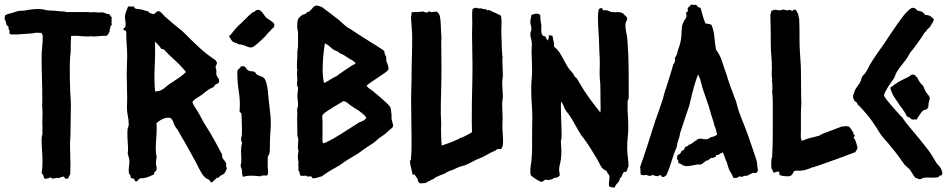

<svg xmlns="http://www.w3.org/2000/svg" viewBox="-35 -774 4172 846"><path d="M458 -698.2Q456.1 -694.3 456.5 -690.4Q457 -686.5 457 -681.6Q455.1 -669.9 457 -669.9Q459 -669.9 459 -668L452.1 -658.2Q452.1 -652.3 449.7 -647.5Q447.3 -642.6 448.2 -635.7Q445.3 -630.9 442.9 -626Q440.4 -621.1 435.5 -616.2H422.9Q412.1 -616.2 399.9 -614.7Q387.7 -613.3 376 -613.3Q374 -613.3 371.1 -613.8Q368.2 -614.3 365.2 -614.3Q363.3 -614.3 360.4 -613.8Q357.4 -613.3 353.5 -613.3Q338.9 -613.3 324.7 -614.7Q310.5 -616.2 294.9 -616.2Q291 -616.2 287.1 -616.2Q283.2 -616.2 278.3 -615.2Q277.3 -598.6 276.9 -581.5Q276.4 -564.5 276.4 -546.9Q276.4 -542 275.4 -536.6Q274.4 -531.2 274.4 -526.4Q273.4 -513.7 272.9 -502Q272.5 -490.2 272.5 -477.5Q272.5 -450.2 272.9 -422.9Q273.4 -395.5 274.4 -367.2Q275.4 -352.5 276.4 -338.9Q277.3 -325.2 277.3 -310.5Q277.3 -277.3 276.4 -244.6Q275.4 -211.9 275.4 -178.7Q275.4 -168 274.4 -158.7Q273.4 -149.4 273.4 -138.7Q273.4 -116.2 274.4 -93.8Q275.4 -71.3 275.4 -48.8Q275.4 -38.1 274.9 -27.3Q274.4 -16.6 274.4 -5.9Q269.5 2 267.6 7.8Q265.6 13.7 255.9 13.7Q249 11.7 249.5 9.3Q250 6.8 248 4.9Q239.3 3.9 234.9 6.3Q230.5 8.8 224.6 10.7Q221.7 9.8 218.3 9.8Q214.8 9.8 211.9 9.8Q210 9.8 208 11.2Q206.1 12.7 199.2 12.7Q193.4 13.7 192.4 10.7Q191.4 7.8 186.5 7.8Q181.6 10.7 175.3 12.2Q168.9 13.7 163.1 13.7Q157.2 9.8 157.7 6.3Q158.2 2.9 156.2 -1Q155.3 -2.9 152.8 -6.3Q150.4 -9.8 148.4 -11.7Q150.4 -25.4 151.4 -36.1Q152.3 -46.9 152.3 -59.6Q152.3 -85 150.4 -109.4Q148.4 -133.8 148.4 -159.2Q148.4 -167 150.4 -175.8Q152.3 -184.6 152.3 -194.3Q150.4 -202.1 151.4 -203.6Q152.3 -205.1 152.3 -207Q152.3 -212.9 151.9 -218.8Q151.4 -224.6 151.4 -230.5Q151.4 -242.2 151.9 -253.9Q152.3 -265.6 152.3 -277.3Q152.3 -282.2 151.9 -287.6Q151.4 -293 151.4 -297.9Q150.4 -306.6 150.9 -316.4Q151.4 -326.2 151.4 -335.9Q151.4 -382.8 149.9 -428.7Q148.4 -474.6 148.4 -521.5Q148.4 -544.9 150.9 -567.9Q153.3 -590.8 153.3 -614.3Q153.3 -617.2 151.4 -622.1Q149.4 -627 147.5 -628.9Q142.6 -628.9 138.2 -629.4Q133.8 -629.9 128.9 -629.9Q118.2 -629.9 108.4 -627Q89.8 -626 72.8 -624.5Q55.7 -623 38.1 -622.1Q26.4 -623 23.9 -622.6Q21.5 -622.1 18.6 -622.1Q10.7 -622.1 6.8 -626V-638.7Q1 -650.4 2 -651.4Q2.9 -652.3 2.9 -654.3Q2.9 -657.2 -2.4 -660.6Q-7.8 -664.1 -7.8 -671.9Q-8.8 -679.7 -11.7 -683.6Q-14.6 -687.5 -14.6 -691.4Q-14.6 -698.2 -11.7 -707Q-2.9 -711.9 5.4 -713.9Q13.7 -715.8 24.4 -718.8Q30.3 -720.7 35.2 -722.7Q40 -724.6 45.9 -725.6Q52.7 -726.6 59.6 -726.6Q66.4 -726.6 73.2 -727.5Q87.9 -730.5 104 -732.4Q120.1 -734.4 134.8 -734.4Q148.4 -734.4 162.1 -731Q175.8 -727.5 186.5 -727.5Q202.1 -727.5 216.3 -725.6Q230.5 -723.6 246.1 -723.6Q248 -723.6 252.4 -722.2Q256.8 -720.7 262.7 -720.7H357.4Q365.2 -718.8 368.7 -719.7Q372.1 -720.7 375 -720.7Q382.8 -720.7 389.6 -719.7Q396.5 -718.8 404.3 -718.8Q411.1 -718.8 415 -719.7Q422.9 -718.8 429.7 -715.3Q436.5 -711.9 445.3 -711.9Q449.2 -709 451.2 -704.6Q453.1 -700.2 458 -698.2Z M943.4 -93.8Q942.4 -79.1 949.7 -71.8Q957 -64.5 961.9 -53.7Q960 -40 964.8 -32.2Q961.9 -26.4 959 -19Q956.1 -11.7 950.2 -6.8Q934.6 0 931.6 4.9Q928.7 9.8 919.9 9.8Q915 14.6 909.2 20Q903.3 25.4 898.4 30.3Q893.6 28.3 891.6 25.4Q889.6 22.5 885.7 17.6Q876 14.6 868.2 7.3Q860.4 0 854.5 -9.3Q848.6 -18.6 843.3 -28.8Q837.9 -39.1 834 -47.9Q820.3 -73.2 806.2 -99.1Q792 -125 777.3 -150.4Q769.5 -163.1 762.2 -176.3Q754.9 -189.5 747.1 -203.1Q745.1 -205.1 743.2 -207.5Q741.2 -210 739.3 -212.9Q732.4 -222.7 729 -234.9Q725.6 -247.1 714.8 -254.9Q696.3 -256.8 681.2 -249.5Q666 -242.2 654.3 -230.5Q655.3 -223.6 655.3 -217.8Q655.3 -211.9 655.3 -206.1Q655.3 -183.6 653.3 -163.1Q651.4 -142.6 651.4 -120.1Q651.4 -110.4 652.3 -100.1Q653.3 -89.8 655.3 -80.1Q652.3 -69.3 652.3 -56.6Q652.3 -49.8 653.8 -43.9Q655.3 -38.1 655.3 -31.2Q655.3 -21.5 648.9 -18.1Q642.6 -14.6 644.5 -5.9Q632.8 -1 622.1 3.9Q611.3 8.8 599.6 10.7Q594.7 11.7 589.8 11.2Q585 10.7 581.1 12.7Q576.2 14.6 573.2 20Q570.3 25.4 565.4 25.4Q559.6 25.4 558.6 21Q557.6 16.6 554.7 13.7Q549.8 11.7 546.9 11.7Q543.9 11.7 541 8.8Q542 0 537.1 -4.4Q532.2 -8.8 532.2 -22.5Q532.2 -33.2 533.7 -43Q535.2 -52.7 535.2 -63.5Q535.2 -72.3 532.7 -79.6Q530.3 -86.9 528.3 -95.7Q527.3 -99.6 528.3 -103.5Q529.3 -107.4 529.3 -111.3Q529.3 -128.9 527.8 -147Q526.4 -165 526.4 -182.6Q526.4 -189.5 526.4 -195.3Q526.4 -201.2 527.3 -207Q529.3 -212.9 530.8 -216.8Q532.2 -220.7 532.2 -226.6Q532.2 -245.1 528.3 -263.2Q524.4 -281.2 524.4 -298.8Q524.4 -308.6 524.9 -318.8Q525.4 -329.1 525.4 -338.9Q525.4 -367.2 524.4 -394.5Q523.4 -421.9 523.4 -449.2Q523.4 -468.8 524.4 -487.8Q525.4 -506.8 525.4 -526.4Q525.4 -550.8 523.4 -574.7Q521.5 -598.6 521.5 -624Q521.5 -632.8 520.5 -635.7Q519.5 -638.7 517.6 -639.2Q515.6 -639.6 513.2 -640.1Q510.7 -640.6 508.8 -643.6Q508.8 -649.4 513.7 -651.9Q518.6 -654.3 518.6 -668Q518.6 -675.8 517.1 -683.6Q515.6 -691.4 515.6 -699.2Q515.6 -710.9 520.5 -722.7Q525.4 -734.4 529.3 -745.1Q541 -746.1 545.4 -745.1Q549.8 -744.1 554.7 -746.1Q557.6 -735.4 567.4 -734.9Q577.1 -734.4 585 -732.4Q593.8 -731.4 602.1 -728Q610.4 -724.6 618.2 -724.6Q620.1 -718.8 626.5 -716.3Q632.8 -713.9 639.6 -711.9Q647.5 -712.9 651.9 -718.8Q656.2 -724.6 664.1 -724.6Q669.9 -724.6 677.7 -716.3Q685.5 -708 689.5 -703.1Q693.4 -700.2 704.1 -690.4Q714.8 -680.7 727.5 -670.4Q740.2 -660.2 751 -650.9Q761.7 -641.6 764.6 -640.6Q804.7 -600.6 839.4 -567.9Q874 -535.2 915 -508.8Q916 -505.9 917.5 -503.9Q918.9 -502 920.9 -499Q920.9 -491.2 918 -487.3Q915 -483.4 915 -477.5Q915 -474.6 916.5 -471.7Q918 -468.8 918 -465.8Q918.9 -461.9 918.5 -458.5Q918 -455.1 918 -451.2Q918 -441.4 924.3 -433.6Q930.7 -425.8 930.7 -416Q928.7 -407.2 922.9 -405.3Q917 -403.3 913.1 -400.4Q911.1 -398.4 909.7 -395.5Q908.2 -392.6 906.2 -390.6Q884.8 -380.9 875 -372.6Q865.2 -364.3 854.5 -356.4Q851.6 -354.5 844.7 -350.1Q837.9 -345.7 831.1 -341.3Q824.2 -336.9 818.8 -332Q813.5 -327.1 813.5 -324.2Q813.5 -317.4 821.8 -305.2Q830.1 -293 834 -286.1Q844.7 -268.6 853.5 -251.5Q862.3 -234.4 873 -217.8Q892.6 -187.5 909.7 -156.2Q926.8 -125 943.4 -93.8ZM784.2 -457Q761.7 -485.4 735.8 -508.3Q710 -531.2 686.5 -556.6L675.8 -558.6Q669.9 -568.4 662.6 -575.7Q655.3 -583 647.5 -590.8Q648.4 -580.1 648.4 -570.3Q648.4 -560.5 648.4 -549.8Q648.4 -518.6 647 -488.8Q645.5 -459 645.5 -428.7Q645.5 -398.4 648.4 -371.1Q668.9 -371.1 685.5 -382.8Q692.4 -387.7 698.2 -393.1Q704.1 -398.4 710.9 -403.3Q718.8 -408.2 729 -415Q739.3 -421.9 749.5 -428.7Q759.8 -435.5 769 -442.9Q778.3 -450.2 784.2 -457Z M1173.8 -664.1Q1173.8 -655.3 1168 -650.9Q1162.1 -646.5 1157.2 -639.6Q1147.5 -630.9 1140.1 -621.6Q1132.8 -612.3 1123 -603.5Q1119.1 -599.6 1112.3 -593.3Q1105.5 -586.9 1098.1 -580.6Q1090.8 -574.2 1083.5 -569.3Q1076.2 -564.5 1071.3 -564.5Q1063.5 -564.5 1051.3 -569.8Q1039.1 -575.2 1030.3 -577.1Q1023.4 -578.1 1018.1 -578.6Q1012.7 -579.1 1007.8 -584Q990.2 -587.9 985.4 -596.2Q980.5 -604.5 974.6 -613.3Q974.6 -617.2 977.5 -618.2Q980.5 -619.1 982.4 -622.1Q992.2 -634.8 999 -643.1Q1005.9 -651.4 1014.6 -660.2Q1031.2 -674.8 1046.4 -690.4Q1061.5 -706.1 1078.1 -719.7Q1085.9 -720.7 1089.8 -725.6Q1093.8 -730.5 1101.6 -730.5Q1109.4 -730.5 1114.7 -725.6Q1120.1 -720.7 1124.5 -714.4Q1128.9 -708 1133.3 -701.7Q1137.7 -695.3 1143.6 -692.4Q1150.4 -687.5 1162.1 -679.7Q1173.8 -671.9 1173.8 -664.1ZM1040 -482.4Q1046.9 -478.5 1050.3 -472.2Q1053.7 -465.8 1060.5 -462.9Q1066.4 -460 1073.2 -460Q1080.1 -460 1085 -458Q1088.9 -456.1 1090.8 -453.1Q1092.8 -450.2 1094.7 -447.3Q1100.6 -442.4 1112.8 -438.5Q1125 -434.6 1128.9 -429.7Q1135.7 -420.9 1139.2 -407.2Q1142.6 -393.6 1144.5 -378.4Q1146.5 -363.3 1147.5 -348.1Q1148.4 -333 1150.4 -322.3Q1152.3 -299.8 1155.3 -277.8Q1158.2 -255.9 1158.2 -233.4Q1158.2 -210.9 1156.2 -187.5Q1154.3 -164.1 1154.3 -141.6Q1154.3 -129.9 1153.8 -112.3Q1153.3 -94.7 1145.5 -85Q1144.5 -81.1 1144.5 -71.3V-40Q1144.5 -34.2 1145.5 -28.3Q1146.5 -22.5 1146.5 -15.6Q1146.5 -4.9 1140.6 0Q1137.7 -1 1134.3 -1Q1130.9 -1 1127.9 -1Q1117.2 -1 1112.3 2.9Q1101.6 2 1091.8 1Q1082 0 1071.3 0Q1054.7 0 1035.2 4.9Q1031.2 -4.9 1031.7 -15.6Q1032.2 -26.4 1027.3 -35.2Q1026.4 -38.1 1025.9 -40.5Q1025.4 -43 1025.4 -45.9Q1028.3 -57.6 1028.3 -62Q1028.3 -66.4 1028.3 -71.3Q1028.3 -85 1027.3 -99.1Q1026.4 -113.3 1028.3 -127Q1028.3 -131.8 1029.8 -135.7Q1031.2 -139.6 1031.2 -144.5Q1031.2 -149.4 1029.3 -151.4Q1027.3 -153.3 1027.3 -156.2Q1027.3 -159.2 1027.8 -166Q1028.3 -172.9 1030.3 -174.8Q1030.3 -182.6 1030.8 -189.9Q1031.2 -197.3 1031.2 -204.1Q1031.2 -219.7 1030.3 -235.4Q1029.3 -251 1029.3 -265.6Q1029.3 -272.5 1028.3 -274.4Q1027.3 -276.4 1026.4 -277.3Q1025.4 -278.3 1023.4 -278.8Q1021.5 -279.3 1020.5 -282.2Q1024.4 -325.2 1017.6 -368.2Q1010.7 -411.1 1010.7 -455.1Q1010.7 -461.9 1012.7 -465.3Q1014.6 -468.8 1017.6 -470.7Q1020.5 -472.7 1022.9 -475.1Q1025.4 -477.5 1026.4 -482.4Q1034.2 -480.5 1040 -482.4Z M1658.2 -549.8Q1658.2 -539.1 1662.6 -531.7Q1667 -524.4 1667 -518.6Q1665 -508.8 1670.9 -495.6Q1676.8 -482.4 1676.8 -468.8Q1674.8 -462.9 1661.6 -453.6Q1648.4 -444.3 1632.3 -433.6Q1616.2 -422.9 1601.1 -412.6Q1585.9 -402.3 1580.1 -396.5Q1585 -388.7 1592.3 -383.8Q1599.6 -378.9 1606.4 -374Q1612.3 -369.1 1623.5 -359.9Q1634.8 -350.6 1647 -339.8Q1659.2 -329.1 1669.4 -319.3Q1679.7 -309.6 1682.6 -304.7Q1684.6 -303.7 1686 -297.9Q1687.5 -292 1688.5 -284.7Q1689.5 -277.3 1689.9 -270.5Q1690.4 -263.7 1690.4 -261.7Q1689.5 -251 1690.9 -246.1Q1692.4 -241.2 1693.8 -235.8Q1695.3 -230.5 1696.3 -225.6Q1697.3 -220.7 1697.3 -220.7Q1697.3 -214.8 1691.9 -210Q1686.5 -205.1 1681.6 -201.2Q1676.8 -197.3 1672.4 -193.4Q1668 -189.5 1663.1 -184.6Q1657.2 -179.7 1649.9 -175.3Q1642.6 -170.9 1636.7 -166Q1632.8 -164.1 1629.9 -160.6Q1627 -157.2 1624 -155.3Q1615.2 -147.5 1604.5 -140.1Q1593.8 -132.8 1584 -127Q1573.2 -120.1 1563.5 -112.8Q1553.7 -105.5 1543 -97.7Q1528.3 -88.9 1514.2 -80.6Q1500 -72.3 1486.3 -63.5Q1479.5 -58.6 1473.1 -53.7Q1466.8 -48.8 1460 -44.9Q1440.4 -34.2 1420.9 -22.5Q1401.4 -10.7 1382.8 2.9Q1367.2 6.8 1360.4 9.3Q1353.5 11.7 1346.7 11.7Q1340.8 11.7 1339.4 7.3Q1337.9 2.9 1334 2.9Q1319.3 4.9 1317.9 3.4Q1316.4 2 1313.5 0Q1298.8 2 1289.1 0Q1286.1 -4.9 1285.2 -12.2Q1284.2 -19.5 1279.3 -24.4Q1281.2 -34.2 1279.8 -43Q1278.3 -51.8 1280.3 -60.5Q1277.3 -72.3 1277.3 -82Q1277.3 -94.7 1280.3 -108.4Q1277.3 -117.2 1277.3 -126Q1277.3 -133.8 1278.3 -141.6Q1279.3 -149.4 1279.3 -157.2Q1279.3 -167 1275.4 -174.8Q1275.4 -192.4 1274.9 -209.5Q1274.4 -226.6 1274.4 -244.1Q1274.4 -252 1274.4 -259.8Q1274.4 -267.6 1275.4 -276.4Q1274.4 -281.2 1274.4 -291Q1274.4 -296.9 1276.4 -301.3Q1278.3 -305.7 1278.3 -310.5Q1278.3 -321.3 1276.9 -331.1Q1275.4 -340.8 1275.4 -351.6Q1275.4 -361.3 1276.9 -370.1Q1278.3 -378.9 1278.3 -388.7Q1275.4 -392.6 1274.4 -397.5Q1273.4 -402.3 1273.4 -407.2Q1273.4 -411.1 1275.4 -418.9Q1275.4 -426.8 1274.4 -435.5Q1273.4 -444.3 1273.4 -452.1Q1273.4 -456.1 1273.9 -459Q1274.4 -461.9 1275.4 -465.8Q1273.4 -472.7 1273.4 -479.5Q1273.4 -486.3 1273.4 -493.2Q1273.4 -502 1274.4 -511.2Q1275.4 -520.5 1275.4 -529.3Q1274.4 -543.9 1275.9 -552.2Q1277.3 -560.5 1278.3 -569.3V-625Q1278.3 -632.8 1276.4 -642.1Q1274.4 -651.4 1274.4 -660.2Q1274.4 -665 1275.4 -674.8Q1276.4 -684.6 1278.3 -689.5Q1292 -710 1310.5 -712.9Q1314.5 -714.8 1316.4 -718.3Q1318.4 -721.7 1325.2 -721.7Q1336.9 -731.4 1340.8 -736.8Q1344.7 -742.2 1350.6 -747.1Q1353.5 -747.1 1356 -748.5Q1358.4 -750 1362.3 -750Q1369.1 -748 1373.5 -746.1Q1377.9 -744.1 1382.8 -743.2Q1402.3 -728.5 1421.4 -714.4Q1440.4 -700.2 1460 -684.6Q1468.8 -676.8 1477.1 -668.9Q1485.4 -661.1 1494.1 -654.3Q1499 -651.4 1504.9 -648.4Q1510.7 -645.5 1515.6 -641.6Q1526.4 -634.8 1537.1 -627.4Q1547.9 -620.1 1558.6 -613.3L1628.9 -569.3Q1636.7 -564.5 1644 -559.6Q1651.4 -554.7 1658.2 -549.8ZM1518.6 -507.8Q1503.9 -514.6 1490.7 -524.4Q1477.5 -534.2 1462.9 -539.1Q1455.1 -546.9 1446.3 -549.8Q1437.5 -552.7 1429.7 -558.6Q1420.9 -566.4 1414.1 -572.3Q1407.2 -578.1 1396.5 -583Q1391.6 -552.7 1389.2 -523.9Q1386.7 -495.1 1386.7 -465.8Q1386.7 -435.5 1392.6 -408.2Q1403.3 -413.1 1413.1 -418.9Q1422.9 -424.8 1432.6 -430.7Q1436.5 -432.6 1439.9 -434.6Q1443.4 -436.5 1448.2 -438.5Q1453.1 -442.4 1458 -446.3Q1462.9 -450.2 1467.8 -453.1Q1478.5 -460.9 1488.8 -467.3Q1499 -473.6 1509.8 -481.4Q1514.6 -485.4 1520.5 -487.8Q1526.4 -490.2 1532.2 -495.1Q1531.2 -499 1525.9 -501.5Q1520.5 -503.9 1518.6 -507.8ZM1490.2 -325.2Q1487.3 -325.2 1484.4 -326.7Q1481.4 -328.1 1477.5 -328.1Q1465.8 -320.3 1455.6 -314.9Q1445.3 -309.6 1434.6 -302.7Q1429.7 -299.8 1424.8 -295.9Q1419.9 -292 1415 -290Q1402.3 -282.2 1395.5 -276.9Q1388.7 -271.5 1384.8 -263.7Q1386.7 -236.3 1386.2 -209Q1385.7 -181.6 1385.7 -153.3Q1385.7 -148.4 1388.7 -142.6Q1397.5 -143.6 1419.9 -155.8Q1442.4 -168 1467.3 -183.6Q1492.2 -199.2 1515.1 -213.9Q1538.1 -228.5 1548.8 -235.4Q1556.6 -237.3 1566.9 -243.2Q1577.1 -249 1579.1 -256.8Q1560.5 -278.3 1536.1 -292.5Q1511.7 -306.6 1490.2 -325.2Z M2171.9 -117.2Q2162.1 -116.2 2160.2 -118.2Q2156.2 -116.2 2152.8 -114.3Q2149.4 -112.3 2145.5 -109.4Q2131.8 -104.5 2118.7 -96.7Q2105.5 -88.9 2091.8 -82Q2084 -78.1 2076.7 -75.7Q2069.3 -73.2 2061.5 -69.3Q2049.8 -63.5 2038.1 -57.1Q2026.4 -50.8 2013.7 -45.9Q2006.8 -43.9 2000.5 -42Q1994.1 -40 1987.3 -38.1Q1979.5 -35.2 1973.1 -31.7Q1966.8 -28.3 1960 -25.4Q1955.1 -23.4 1949.7 -22Q1944.3 -20.5 1938.5 -17.6Q1933.6 -15.6 1930.2 -12.7Q1926.8 -9.8 1921.9 -7.8Q1914.1 -4.9 1905.8 -2Q1897.5 1 1889.6 4.9Q1881.8 8.8 1878.4 12.2Q1875 15.6 1865.2 18.6Q1855.5 24.4 1854.5 24.9Q1853.5 25.4 1851.6 25.4Q1848.6 27.3 1846.2 28.8Q1843.8 30.3 1840.8 32.2Q1835 32.2 1829.1 33.2Q1823.2 34.2 1817.4 34.2Q1810.5 30.3 1808.1 26.4Q1805.7 22.5 1805.7 15.6Q1801.8 10.7 1798.3 4.9Q1794.9 -1 1791 -5.9Q1784.2 -2 1782.7 -6.3Q1781.2 -10.7 1780.3 -16.1Q1779.3 -21.5 1778.3 -26.9Q1777.3 -32.2 1776.4 -34.2Q1771.5 -52.7 1771.5 -61.5Q1771.5 -66.4 1773.4 -67.9Q1775.4 -69.3 1775.4 -72.3Q1776.4 -82 1777.3 -94.7Q1778.3 -107.4 1778.3 -121.1Q1778.3 -134.8 1778.3 -148.4Q1778.3 -162.1 1778.3 -172.9Q1778.3 -216.8 1777.3 -258.3Q1776.4 -299.8 1776.4 -341.8Q1776.4 -361.3 1777.3 -380.9Q1778.3 -400.4 1778.3 -419.9Q1778.3 -467.8 1779.8 -514.6Q1781.2 -561.5 1781.2 -609.4Q1781.2 -628.9 1779.3 -648.9Q1777.3 -668.9 1776.4 -689.5Q1775.4 -700.2 1777.3 -706.5Q1779.3 -712.9 1778.3 -719.7Q1781.2 -720.7 1789.1 -720.7Q1796.9 -720.7 1805.2 -721.2Q1813.5 -721.7 1820.8 -722.2Q1828.1 -722.7 1830.1 -723.6Q1836.9 -718.8 1843.8 -718.8Q1850.6 -718.8 1856.4 -724.6Q1861.3 -722.7 1861.8 -721.7Q1862.3 -720.7 1867.2 -720.7Q1876 -721.7 1880.9 -722.2Q1885.7 -722.7 1889.6 -722.7Q1900.4 -714.8 1902.8 -703.6Q1905.3 -692.4 1906.2 -680.2Q1907.2 -668 1907.7 -655.8Q1908.2 -643.6 1908.2 -635.7Q1908.2 -629.9 1909.2 -623.5Q1910.2 -617.2 1910.2 -610.4Q1910.2 -605.5 1909.7 -600.6Q1909.2 -595.7 1909.2 -590.8Q1909.2 -562.5 1909.7 -533.2Q1910.2 -503.9 1910.2 -475.6Q1910.2 -424.8 1908.7 -373.5Q1907.2 -322.3 1907.2 -271.5Q1907.2 -260.7 1908.2 -250Q1909.2 -239.3 1909.2 -228.5Q1909.2 -222.7 1908.7 -216.8Q1908.2 -210.9 1908.2 -205.1Q1908.2 -168.9 1911.1 -132.8Q1915 -133.8 1927.7 -138.2Q1940.4 -142.6 1954.1 -147.9Q1967.8 -153.3 1979.5 -158.7Q1991.2 -164.1 1994.1 -167Q1998 -167 2004.9 -169.9Q2011.7 -172.9 2019.5 -177.2Q2027.3 -181.6 2034.7 -185.5Q2042 -189.5 2044.9 -192.4Q2043.9 -211.9 2043.9 -231.9Q2043.9 -252 2043.9 -271.5Q2043.9 -325.2 2045.4 -378.9Q2046.9 -432.6 2046.9 -488.3Q2046.9 -522.5 2045.9 -556.6Q2044.9 -590.8 2044.9 -625Q2044.9 -635.7 2045.4 -647Q2045.9 -658.2 2045.9 -668.9Q2045.9 -685.5 2045.4 -701.7Q2044.9 -717.8 2046.9 -734.4Q2056.6 -739.3 2057.6 -739.3Q2063.5 -739.3 2065.9 -739.3Q2068.4 -739.3 2070.3 -737.3Q2073.2 -736.3 2075.7 -736.8Q2078.1 -737.3 2081.1 -737.3Q2085.9 -737.3 2090.8 -735.4Q2095.7 -733.4 2100.6 -733.4Q2108.4 -734.4 2108.9 -731.4Q2109.4 -728.5 2112.3 -728.5Q2120.1 -731.4 2123 -728.5Q2126 -726.6 2133.8 -723.1Q2141.6 -719.7 2150.4 -715.8Q2159.2 -711.9 2166 -708.5Q2172.9 -705.1 2172.9 -702.1Q2175.8 -686.5 2174.8 -668.9Q2173.8 -651.4 2173.8 -635.7Q2173.8 -622.1 2174.8 -608.4Q2175.8 -594.7 2175.8 -581.1Q2175.8 -573.2 2175.8 -565.4Q2175.8 -557.6 2176.8 -550.8Q2177.7 -545.9 2177.7 -542.5Q2177.7 -539.1 2177.7 -535.2Q2177.7 -530.3 2179.7 -522.5Q2178.7 -517.6 2178.7 -512.2Q2178.7 -506.8 2178.7 -502Q2178.7 -488.3 2179.7 -473.6Q2180.7 -459 2180.7 -444.3Q2180.7 -434.6 2179.2 -425.8Q2177.7 -417 2177.7 -408.2L2178.7 -389.6Q2178.7 -379.9 2179.7 -370.1Q2180.7 -360.4 2180.7 -349.6Q2180.7 -344.7 2180.2 -339.8Q2179.7 -335 2178.7 -330.1Q2177.7 -325.2 2177.7 -319.3Q2177.7 -313.5 2177.7 -308.6Q2177.7 -294.9 2178.7 -281.2Q2179.7 -267.6 2179.7 -253.9Q2179.7 -245.1 2179.2 -236.8Q2178.7 -228.5 2178.7 -219.7Q2178.7 -202.1 2180.2 -183.6Q2181.6 -165 2181.6 -147.5Q2181.6 -139.6 2179.7 -130.9Q2177.7 -122.1 2171.9 -117.2Z M2622.1 -728.5Q2637.7 -730.5 2646 -726.1Q2654.3 -721.7 2663.1 -720.7Q2668 -719.7 2673.3 -720.2Q2678.7 -720.7 2684.6 -720.7Q2697.3 -720.7 2704.6 -717.8Q2711.9 -714.8 2719.7 -705.1Q2721.7 -703.1 2725.1 -699.7Q2728.5 -696.3 2728.5 -693.4Q2728.5 -685.5 2724.6 -679.7Q2720.7 -673.8 2720.7 -663.1Q2720.7 -646.5 2724.6 -630.4Q2728.5 -614.3 2729.5 -597.7Q2734.4 -537.1 2734.9 -476.1Q2735.4 -415 2735.4 -355.5Q2735.4 -347.7 2734.9 -341.3Q2734.4 -335 2730.5 -330.1V-317.4Q2729.5 -292 2731.4 -266.1Q2733.4 -240.2 2733.4 -214.8Q2733.4 -192.4 2731 -169.9Q2728.5 -147.5 2728.5 -124Q2728.5 -102.5 2731.4 -82Q2734.4 -61.5 2734.4 -40Q2729.5 -31.2 2728.5 -26.4Q2727.5 -21.5 2724.6 -17.6Q2721.7 -15.6 2718.3 -16.6Q2714.8 -17.6 2712.9 -14.6Q2708 -8.8 2706.1 -1Q2704.1 6.8 2696.3 11.7Q2694.3 25.4 2686 32.7Q2677.7 40 2673.8 51.8Q2662.1 52.7 2657.7 50.8Q2653.3 48.8 2648.4 46.9Q2647.5 30.3 2648.9 22.9Q2650.4 15.6 2650.4 7.8Q2650.4 -2 2645.5 -6.8Q2640.6 -11.7 2638.7 -19.5Q2627.9 -26.4 2624 -28.8Q2620.1 -31.2 2617.2 -35.2Q2611.3 -43 2607.4 -51.8Q2603.5 -60.5 2598.6 -68.4Q2585 -90.8 2570.8 -114.3Q2556.6 -137.7 2540 -160.2Q2537.1 -165 2533.2 -168.9Q2529.3 -172.9 2526.4 -177.7Q2509.8 -204.1 2495.1 -231.4Q2480.5 -258.8 2460.9 -283.2Q2453.1 -293 2449.2 -305.2Q2445.3 -317.4 2437.5 -326.2Q2436.5 -321.3 2436.5 -315.4Q2436.5 -309.6 2436.5 -304.7Q2436.5 -271.5 2438 -238.8Q2439.5 -206.1 2439.5 -172.9Q2439.5 -166 2438 -160.6Q2436.5 -155.3 2436.5 -148.4Q2436.5 -138.7 2437.5 -129.9Q2438.5 -121.1 2438.5 -112.3Q2438.5 -101.6 2438 -91.8Q2437.5 -82 2436.5 -72.3Q2434.6 -59.6 2431.6 -48.3Q2428.7 -37.1 2428.7 -25.4Q2428.7 -18.6 2430.2 -12.7Q2431.6 -6.8 2431.6 -2Q2424.8 8.8 2414.6 8.8Q2404.3 8.8 2397.5 16.6Q2391.6 15.6 2388.2 17.6Q2384.8 19.5 2381.8 19.5Q2377.9 19.5 2375.5 18.6Q2373 17.6 2370.1 17.6Q2365.2 17.6 2360.4 22.5Q2355.5 27.3 2350.6 27.3Q2347.7 27.3 2340.3 23.4Q2333 19.5 2324.7 14.2Q2316.4 8.8 2309.6 3.4Q2302.7 -2 2302.7 -4.9Q2301.8 -9.8 2301.8 -18.6Q2301.8 -30.3 2303.2 -41.5Q2304.7 -52.7 2306.6 -64.5Q2309.6 -97.7 2309.6 -130.4Q2309.6 -163.1 2309.6 -196.3Q2309.6 -210 2310.1 -223.6Q2310.5 -237.3 2310.5 -251Q2310.5 -283.2 2308.1 -315.9Q2305.7 -348.6 2305.7 -380.9Q2305.7 -403.3 2307.6 -425.3Q2309.6 -447.3 2309.6 -468.8Q2309.6 -485.4 2308.6 -501Q2307.6 -516.6 2307.6 -533.2Q2306.6 -543.9 2307.6 -556.2Q2308.6 -568.4 2308.6 -579.1Q2308.6 -591.8 2305.2 -603Q2301.8 -614.3 2301.8 -624Q2301.8 -629.9 2304.2 -635.3Q2306.6 -640.6 2306.6 -646.5Q2306.6 -654.3 2304.2 -662.1Q2301.8 -669.9 2301.8 -677.7Q2301.8 -685.5 2303.7 -692.4Q2305.7 -699.2 2305.7 -707Q2319.3 -713.9 2330.1 -713.9Q2340.8 -713.9 2345.7 -706.1Q2345.7 -688.5 2347.7 -679.2Q2349.6 -669.9 2350.6 -660.2Q2350.6 -654.3 2350.1 -646.5Q2349.6 -638.7 2350.6 -631.3Q2351.6 -624 2355 -619.1Q2358.4 -614.3 2367.2 -614.3Q2369.1 -609.4 2372.1 -605.5Q2375 -601.6 2376 -595.7Q2381.8 -599.6 2382.8 -606.4Q2383.8 -613.3 2382.8 -619.1Q2387.7 -617.2 2391.6 -617.7Q2395.5 -618.2 2399.4 -616.2Q2401.4 -602.5 2404.3 -592.3Q2407.2 -582 2406.2 -568.4Q2425.8 -553.7 2439.9 -526.9Q2454.1 -500 2466.8 -478.5Q2473.6 -467.8 2482.9 -458.5Q2492.2 -449.2 2497.1 -436.5Q2504.9 -431.6 2509.8 -423.8Q2514.6 -416 2518.6 -408.2Q2538.1 -374 2561.5 -341.8Q2585 -309.6 2610.4 -278.3Q2611.3 -285.2 2611.3 -291.5Q2611.3 -297.9 2611.3 -304.7L2610.4 -392.6Q2610.4 -400.4 2609.9 -407.2Q2609.4 -414.1 2608.4 -421.9Q2606.4 -447.3 2607.4 -471.7Q2608.4 -496.1 2607.4 -521.5Q2605.5 -547.9 2605 -575.2Q2604.5 -602.5 2602.5 -629.9Q2601.6 -646.5 2600.6 -663.1Q2599.6 -679.7 2599.6 -696.3Q2599.6 -716.8 2603.5 -733.4Q2605.5 -735.4 2607.9 -736.8Q2610.4 -738.3 2614.3 -738.3Q2620.1 -738.3 2622.1 -728.5Z M3051.8 -739.3Q3056.6 -721.7 3061.5 -704.6Q3066.4 -687.5 3073.2 -670.9Q3087.9 -668.9 3091.3 -668Q3094.7 -667 3099.6 -665Q3110.4 -639.6 3112.8 -610.8Q3115.2 -582 3120.1 -554.7Q3138.7 -530.3 3147 -502.4Q3155.3 -474.6 3166 -446.3Q3168.9 -436.5 3169.9 -434.1Q3170.9 -431.6 3170.9 -429.7Q3176.8 -413.1 3182.6 -395.5Q3188.5 -377.9 3195.3 -361.3Q3198.2 -352.5 3201.7 -344.2Q3205.1 -335.9 3208 -328.1Q3210.9 -318.4 3213.4 -308.1Q3215.8 -297.9 3218.8 -288.1Q3225.6 -268.6 3233.4 -249Q3241.2 -229.5 3249 -210Q3252 -203.1 3260.3 -179.7Q3268.6 -156.2 3277.3 -130.4Q3286.1 -104.5 3293.5 -82.5Q3300.8 -60.5 3300.8 -55.7Q3300.8 -47.9 3302.2 -39.6Q3303.7 -31.2 3304.7 -22.5Q3300.8 -12.7 3294.9 -11.7Q3289.1 -10.7 3284.2 -12.7Q3279.3 -10.7 3274.9 -8.8Q3270.5 -6.8 3266.6 -4.9Q3263.7 -3.9 3261.7 -2Q3259.8 0 3256.8 0Q3245.1 0 3241.7 2.4Q3238.3 4.9 3231.4 4.9Q3222.7 2 3220.2 4.4Q3217.8 6.8 3215.8 7.8Q3211.9 9.8 3207 9.8Q3202.1 9.8 3197.3 10.7Q3195.3 6.8 3193.8 2.9Q3192.4 -1 3189.5 -5.9Q3178.7 -21.5 3174.3 -36.1Q3169.9 -50.8 3167 -59.6Q3162.1 -70.3 3158.7 -81.1Q3155.3 -91.8 3150.4 -102.5Q3144.5 -100.6 3139.6 -98.1Q3134.8 -95.7 3131.8 -91.8Q3120.1 -91.8 3120.1 -88.9Q3120.1 -85.9 3118.2 -83Q3112.3 -81.1 3108.9 -79.1Q3105.5 -77.1 3097.7 -78.1Q3092.8 -73.2 3087.9 -69.8Q3083 -66.4 3075.2 -65.4Q3067.4 -57.6 3059.1 -52.2Q3050.8 -46.9 3040 -49.8Q3026.4 -46.9 3012.7 -44.4Q2999 -42 2985.4 -42Q2969.7 -46.9 2965.8 -50.8Q2961.9 -54.7 2954.1 -54.7Q2955.1 -68.4 2948.2 -73.2Q2948.2 -76.2 2948.7 -82.5Q2949.2 -88.9 2951.2 -90.8Q2963.9 -96.7 2965.8 -103.5Q2967.8 -110.4 2976.6 -112.3Q2978.5 -116.2 2981 -119.6Q2983.4 -123 2985.4 -127Q2990.2 -128.9 2993.7 -129.9Q2997.1 -130.9 2999 -135.7Q3003.9 -135.7 3013.7 -142.1Q3023.4 -148.4 3026.4 -152.3Q3034.2 -155.3 3036.1 -157.7Q3038.1 -160.2 3041 -162.1Q3050.8 -161.1 3053.7 -164.1Q3061.5 -160.2 3071.3 -160.2Q3075.2 -160.2 3078.1 -160.6Q3081.1 -161.1 3085 -161.1Q3092.8 -168.9 3105 -171.4Q3117.2 -173.8 3125 -181.6Q3122.1 -189.5 3120.1 -200.7Q3118.2 -211.9 3113.3 -218.8Q3111.3 -231.4 3106.9 -243.2Q3102.5 -254.9 3099.6 -265.6Q3088.9 -306.6 3074.2 -345.7Q3059.6 -384.8 3049.8 -425.8Q3047.9 -430.7 3045.4 -436Q3043 -441.4 3041 -446.3Q3036.1 -434.6 3036.1 -433.1Q3036.1 -431.6 3034.2 -429.7Q3033.2 -424.8 3032.2 -421.4Q3031.2 -418 3029.3 -413.1Q3026.4 -405.3 3023.9 -396Q3021.5 -386.7 3019.5 -378.9Q3014.6 -362.3 3010.7 -344.2Q3006.8 -326.2 3002 -308.6Q2992.2 -278.3 2981.9 -248.5Q2971.7 -218.8 2961.9 -188.5Q2960 -174.8 2957.5 -167.5Q2955.1 -160.2 2952.6 -152.8Q2950.2 -145.5 2948.7 -138.7Q2947.3 -131.8 2947.3 -127.9Q2933.6 -96.7 2924.3 -64.5Q2915 -32.2 2901.4 -2Q2897.5 0 2894.5 2.9Q2891.6 5.9 2887.7 5.9Q2879.9 5.9 2879.4 2Q2878.9 -2 2875 -2Q2871.1 -2 2868.2 -0.5Q2865.2 1 2862.3 2.9Q2857.4 1 2851.1 0.5Q2844.7 0 2841.8 -3.9Q2835 1 2828.1 1Q2820.3 1 2812.5 -3.9Q2806.6 -2 2800.8 -2Q2797.9 -2 2793.9 -2.9Q2790 -3.9 2788.1 -5.9Q2787.1 -9.8 2787.1 -13.7Q2787.1 -17.6 2787.1 -22.5Q2787.1 -32.2 2785.2 -37.1Q2802.7 -86.9 2819.3 -138.2Q2835.9 -189.5 2852.5 -242.2Q2861.3 -266.6 2869.6 -290Q2877.9 -313.5 2885.7 -337.9Q2889.6 -351.6 2892.6 -363.8Q2895.5 -376 2900.4 -387.7Q2908.2 -413.1 2916.5 -439Q2924.8 -464.8 2931.6 -490.2Q2935.5 -493.2 2936.5 -497.1Q2937.5 -501 2939.5 -505.9L2938.5 -518.6Q2945.3 -528.3 2947.8 -535.6Q2950.2 -543 2951.2 -550.8Q2956.1 -562.5 2960 -576.2Q2963.9 -589.8 2965.8 -601.6Q2967.8 -617.2 2968.3 -637.2Q2968.8 -657.2 2973.6 -670.9Q2975.6 -674.8 2977.1 -676.3Q2978.5 -677.7 2978.5 -682.6Q2980.5 -684.6 2982.9 -687Q2985.4 -689.5 2986.3 -692.4Q2991.2 -700.2 2989.7 -706.1Q2988.3 -711.9 2988.3 -718.8Q2997.1 -723.6 2996.1 -727.5Q2995.1 -731.4 2995.1 -735.4Q2995.1 -740.2 3001.5 -744.6Q3007.8 -749 3009.8 -753.9Q3015.6 -752.9 3021.5 -752.4Q3027.3 -752 3033.2 -752.9Q3040 -740.2 3049.8 -740.2Z M3726.6 -167Q3733.4 -158.2 3734.9 -152.8Q3736.3 -147.5 3738.3 -142.1Q3740.2 -136.7 3741.7 -131.8Q3743.2 -127 3743.2 -126Q3743.2 -119.1 3740.7 -114.7Q3738.3 -110.4 3733.4 -103.5Q3694.3 -88.9 3656.2 -74.7Q3618.2 -60.5 3578.1 -46.9Q3567.4 -43.9 3558.6 -40.5Q3549.8 -37.1 3539.1 -35.2Q3537.1 -33.2 3532.7 -31.7Q3528.3 -30.3 3522.5 -28.3Q3516.6 -26.4 3511.2 -24.9Q3505.9 -23.4 3503.9 -23.4Q3496.1 -21.5 3486.8 -22Q3477.5 -22.5 3468.8 -21.5Q3463.9 -20.5 3461.9 -16.6Q3460 -12.7 3457.5 -8.3Q3455.1 -3.9 3450.2 -0.5Q3445.3 2.9 3436.5 2.9Q3427.7 2.9 3418.9 2Q3410.2 1 3400.4 -2.9Q3398.4 -5.9 3398.9 -10.3Q3399.4 -14.6 3397.5 -17.6Q3388.7 -18.6 3383.8 -16.1Q3378.9 -13.7 3374 -12.7Q3371.1 -16.6 3369.6 -22Q3368.2 -27.3 3364.3 -31.2Q3363.3 -36.1 3363.3 -41Q3363.3 -45.9 3363.3 -50.8Q3363.3 -57.6 3363.8 -66.9Q3364.3 -76.2 3367.2 -81.1Q3370.1 -136.7 3370.1 -192.4Q3370.1 -248 3370.1 -303.7Q3370.1 -309.6 3370.1 -318.8Q3370.1 -328.1 3369.6 -337.9Q3369.1 -347.7 3368.7 -356Q3368.2 -364.3 3367.2 -368.2Q3368.2 -375 3368.2 -381.3Q3368.2 -387.7 3368.2 -394.5Q3368.2 -400.4 3368.2 -405.3Q3368.2 -410.2 3366.2 -415Q3367.2 -418.9 3367.2 -425.8Q3367.2 -430.7 3366.2 -435.5Q3365.2 -440.4 3365.2 -445.3Q3365.2 -453.1 3365.7 -460.4Q3366.2 -467.8 3366.2 -475.6Q3366.2 -501 3363.8 -525.9Q3361.3 -550.8 3361.3 -576.2Q3361.3 -609.4 3360.8 -642.6Q3360.4 -675.8 3359.4 -709Q3363.3 -718.8 3363.3 -725.6Q3377 -732.4 3384.8 -730.5Q3392.6 -728.5 3400.4 -728.5Q3405.3 -728.5 3409.2 -729.5Q3413.1 -730.5 3417 -732.4Q3421.9 -731.4 3425.3 -730Q3428.7 -728.5 3433.6 -728.5Q3448.2 -731.4 3449.7 -729.5Q3451.2 -727.5 3454.1 -725.6Q3458 -726.6 3460.4 -729Q3462.9 -731.4 3466.8 -731.4Q3472.7 -731.4 3475.6 -724.1Q3478.5 -716.8 3482.4 -711.9Q3482.4 -701.2 3486.3 -692.4Q3488.3 -652.3 3487.8 -613.3Q3487.3 -574.2 3490.2 -535.2Q3491.2 -517.6 3492.7 -498.5Q3494.1 -479.5 3494.1 -461.9Q3494.1 -432.6 3494.6 -402.8Q3495.1 -373 3495.1 -342.8Q3495.1 -337.9 3495.6 -334Q3496.1 -330.1 3496.1 -325.2Q3496.1 -313.5 3495.1 -302.7Q3494.1 -292 3494.1 -281.2V-205.1Q3494.1 -195.3 3493.7 -185.1Q3493.2 -174.8 3494.1 -165L3498 -153.3Q3508.8 -157.2 3520 -161.6Q3531.2 -166 3543.9 -168Q3551.8 -169.9 3558.6 -171.9Q3565.4 -173.8 3573.2 -175.8Q3586.9 -183.6 3594.7 -186.5Q3602.5 -189.5 3610.4 -192.4Q3627 -198.2 3642.6 -204.6Q3658.2 -210.9 3674.8 -216.8Q3682.6 -214.8 3687.5 -218.8Q3697.3 -216.8 3705.1 -216.8Q3715.8 -206.1 3718.3 -200.2Q3720.7 -194.3 3725.6 -189.5Q3723.6 -184.6 3726.1 -183.6Q3728.5 -182.6 3729.5 -178.7Q3733.4 -176.8 3730.5 -173.3Q3727.5 -169.9 3726.6 -167Z M3941.4 -255.9Q3943.4 -251 3955.6 -235.4Q3967.8 -219.7 3983.4 -201.2Q3999 -182.6 4013.2 -165.5Q4027.3 -148.4 4033.2 -140.6Q4043.9 -127 4054.2 -113.8Q4064.5 -100.6 4073.2 -85.9L4090.8 -56.6Q4098.6 -46.9 4105 -40Q4111.3 -33.2 4115.2 -21.5Q4117.2 -13.7 4117.2 -10.7Q4117.2 -3.9 4112.3 -1Q4104.5 -1 4104 1.5Q4103.5 3.9 4099.6 5.9Q4095.7 7.8 4087.4 8.3Q4079.1 8.8 4074.2 8.8Q4065.4 8.8 4052.2 8.3Q4039.1 7.8 4031.2 10.7Q4029.3 11.7 4025.4 13.7Q4021.5 15.6 4019.5 15.6Q4011.7 15.6 4008.3 13.2Q4004.9 10.7 3999 9.8Q3991.2 1 3985.8 -8.3Q3980.5 -17.6 3973.6 -27.3Q3966.8 -34.2 3960 -39.6Q3953.1 -44.9 3948.2 -51.8Q3933.6 -73.2 3918 -93.8Q3902.3 -114.3 3885.7 -133.8Q3877.9 -144.5 3869.1 -153.3Q3860.4 -162.1 3852.5 -172.9Q3844.7 -182.6 3837.9 -193.8Q3831.1 -205.1 3824.2 -215.8Q3818.4 -224.6 3808.6 -238.8Q3798.8 -252.9 3787.1 -267.1Q3775.4 -281.2 3763.7 -293.9Q3752 -306.6 3744.1 -313.5Q3743.2 -319.3 3739.3 -322.8Q3735.4 -326.2 3730.5 -329.1Q3728.5 -334 3726.1 -338.4Q3723.6 -342.8 3723.6 -347.7Q3723.6 -354.5 3726.6 -360.4Q3728.5 -364.3 3729 -367.7Q3729.5 -371.1 3731.4 -375Q3736.3 -385.7 3744.6 -396Q3752.9 -406.2 3757.8 -418Q3759.8 -420.9 3759.8 -424.3Q3759.8 -427.7 3761.7 -430.7Q3763.7 -438.5 3770 -443.8Q3776.4 -449.2 3780.3 -456.1Q3785.2 -463.9 3789.6 -472.2Q3793.9 -480.5 3798.8 -490.2Q3813.5 -514.6 3829.6 -537.6Q3845.7 -560.5 3862.3 -584Q3875 -603.5 3887.2 -621.6Q3899.4 -639.6 3912.1 -658.2Q3918.9 -667 3926.8 -678.7Q3934.6 -690.4 3943.8 -702.1Q3953.1 -713.9 3962.9 -723.6Q3972.7 -733.4 3982.4 -739.3Q3997.1 -740.2 4002 -732.9Q4006.8 -725.6 4016.6 -725.6Q4029.3 -722.7 4033.2 -717.8Q4037.1 -712.9 4042 -708Q4055.7 -708 4064 -703.1Q4072.3 -698.2 4080.1 -688.5Q4077.1 -677.7 4071.3 -669.4Q4065.4 -661.1 4060.5 -652.3Q4052.7 -648.4 4049.3 -641.6Q4045.9 -634.8 4039.1 -630.9Q4029.3 -614.3 4018.6 -599.1Q4007.8 -584 3997.1 -569.3Q3991.2 -560.5 3984.9 -553.7Q3978.5 -546.9 3973.6 -539.1Q3971.7 -536.1 3970.2 -532.7Q3968.8 -529.3 3966.8 -526.4Q3955.1 -507.8 3941.4 -491.7Q3927.7 -475.6 3916 -456.1Q3912.1 -449.2 3909.7 -441.9Q3907.2 -434.6 3903.3 -427.7Q3899.4 -421.9 3892.1 -412.1Q3884.8 -402.3 3877.9 -391.1Q3871.1 -379.9 3865.7 -369.6Q3860.4 -359.4 3860.4 -352.5Q3861.3 -347.7 3872.6 -333.5Q3883.8 -319.3 3897.9 -303.2Q3912.1 -287.1 3924.8 -272.9Q3937.5 -258.8 3941.4 -255.9ZM4005.9 -433.6Q4012.7 -418.9 4020.5 -408.2Q4023.4 -404.3 4027.3 -401.4Q4031.2 -398.4 4033.2 -393.6Q4035.2 -391.6 4037.1 -385.3Q4039.1 -378.9 4041 -376Q4043.9 -368.2 4052.7 -358.4Q4061.5 -348.6 4061.5 -340.8Q4061.5 -335.9 4059.6 -330.1Q4057.6 -324.2 4056.6 -319.3Q4055.7 -313.5 4055.7 -307.1Q4055.7 -300.8 4051.8 -295.9Q4046.9 -291 4041 -290Q4035.2 -289.1 4030.3 -285.2Q4028.3 -283.2 4024.4 -278.3Q4020.5 -273.4 4016.6 -267.6Q4012.7 -261.7 4009.3 -256.3Q4005.9 -251 4005.9 -248Q3994.1 -247.1 3990.7 -247.6Q3987.3 -248 3983.4 -247.1Q3978.5 -252 3973.1 -255.4Q3967.8 -258.8 3960 -261.7Q3958 -269.5 3951.2 -279.8Q3944.3 -290 3939.5 -296.9L3932.6 -305.7Q3918 -326.2 3905.8 -345.2Q3893.6 -364.3 3887.7 -387.7Q3906.2 -401.4 3916.5 -408.2Q3926.8 -415 3938.5 -420.9Q3950.2 -426.8 3961.4 -432.1Q3972.7 -437.5 3982.4 -445.3Q3990.2 -445.3 3993.2 -444.3Q3996.1 -443.4 3997.1 -442.4Q3998 -441.4 3999.5 -439Q4001 -436.5 4005.9 -433.6Z"/></svg>

Font: Caesar Dressing
Style: Regular
Weight: 400
Designer: Dathan Boardman
Foundry: Open Window
Version: Version 1.000